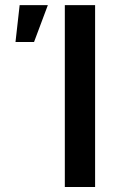

<svg xmlns="http://www.w3.org/2000/svg" viewBox="-20 -748 477 768"><path d="M360.4 -727.5V0H239.3V-727.5ZM42 -580.1 58.6 -727.5H171.4L116.2 -580.1Z"/></svg>

Font: Inter Cardless
Style: Medium
Weight: 500
Designer: Rasmus Andersson
Foundry: rsms
Version: Version 4.001;git-9221beed3